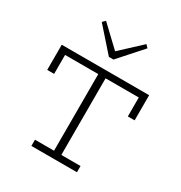

<svg xmlns="http://www.w3.org/2000/svg" viewBox="-219 -1126 1207 1281"><g transform="rotate(30 384.5 -486.0)"><path d="M396 -772.9H360.8L203.1 -951.2L224.1 -972.2L377.9 -826.2L535.2 -972.2L555.2 -951.2ZM47.9 -686H721.2V-492.2H668.9V-638.2H413.1V-47.9H561V0H210V-47.9H356.9V-638.2H101.1V-492.2H47.9Z"/></g></svg>

Font: BioRhyme Light
Style: Regular
Weight: 300
Designer: Aoife Mooney
Foundry: Aoife Mooney Type
Version: Version 1.500;PS 001.500;hotconv 1.0.88;makeotf.lib2.5.64775